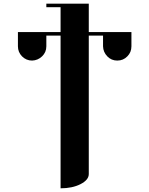

<svg xmlns="http://www.w3.org/2000/svg" viewBox="-20 -789 809 1040"><path d="M77.1 -538.1V-615.2H308.1V-750H231V-769H460.9V-615.2H691.9V-538.1Q691.9 -505.9 669.9 -483.9Q647.9 -460.9 615.2 -460.9Q583 -460.9 561 -483.9Q539.1 -506.8 538.1 -538.1V-596.2H460.9V153.8Q460.9 185.5 416 208.5Q371.6 231 308.1 231V-596.2H231V-538.1Q231 -505.9 208 -483.9Q185.1 -461.9 153.8 -460.9Q122.1 -460.9 99.1 -483.9Q77.1 -506.8 77.1 -538.1Z"/></svg>

Font: Hjet
Style: Regular
Weight: 400
Designer: T. Christopher White
Version: Version 1.2